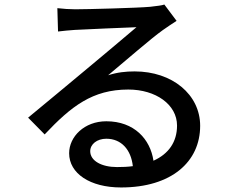

<svg xmlns="http://www.w3.org/2000/svg" viewBox="-20 -782 1040 847"><path d="M496 -45C429 -45 378 -72 378 -115C378 -146 408 -170 449 -170C515 -170 558 -122 566 -49C544 -46 521 -45 496 -45ZM705 -762C694 -758 676 -756 642 -752C588 -747 364 -741 312 -741C288 -741 258 -743 233 -746L236 -643C258 -646 284 -648 309 -650C361 -653 530 -660 582 -662C532 -619 418 -524 363 -478C305 -430 181 -326 104 -263L177 -189C294 -313 388 -387 546 -387C667 -387 761 -321 761 -228C761 -156 724 -103 657 -73C643 -168 572 -247 449 -247C352 -247 285 -179 285 -106C285 -17 377 45 514 45C736 45 863 -68 863 -227C863 -365 740 -467 574 -467C535 -467 497 -463 457 -450C527 -508 647 -613 698 -649C716 -662 739 -677 759 -690Z"/></svg>

Font: Noto Sans CJK KR Medium
Style: Regular
Weight: 500
Designer: Ryoko NISHIZUKA (kana & ideographs); Paul D. Hunt (Latin, Greek & Cyrillic); Wenlong ZHANG (bopomofo); Sandoll Communica
Foundry: Adobe Systems Incorporated
Version: Version 1.004;PS 1.004;hotconv 1.0.82;makeotf.lib2.5.63406